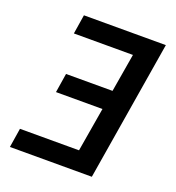

<svg xmlns="http://www.w3.org/2000/svg" viewBox="-133 -841 866 947"><g transform="rotate(20 300.0 -367.5)"><path d="M25 0 41 -101H351L390 -332H146L162 -433H406L440 -634H130L146 -735H576L455 0Z"/></g></svg>

Font: Iosevka Aile Oblique
Style: Bold
Weight: 700
Italic angle: -9°
Designer: Belleve Invis
Foundry: Belleve Invis
Version: Version 31.1.0; ttfautohint (v1.8.4)